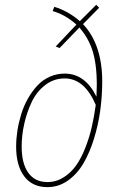

<svg xmlns="http://www.w3.org/2000/svg" viewBox="-20 -766 502 796"><path d="M324.2 -666Q403.8 -581.1 403.8 -428.2Q403.8 -369.1 395.8 -309.3Q387.7 -249.5 369.9 -191.7Q352.1 -133.8 326.2 -89.4Q300.3 -44.9 261.7 -17.6Q223.1 9.8 176.8 9.8Q113.8 9.8 80.3 -35.2Q46.9 -80.1 46.9 -158.2Q46.9 -190.4 52.2 -224.6Q57.6 -258.8 68.1 -293Q78.6 -327.1 95.7 -357.2Q112.8 -387.2 134.3 -410.6Q155.8 -434.1 185.3 -447.5Q214.8 -460.9 248 -460.9Q333 -460.9 379.9 -365.2Q385.3 -464.4 370.1 -531.7Q355 -599.1 309.1 -651.9L227.1 -566.9L210.9 -573.2L296.9 -664.1Q251 -705.1 198.2 -720.2L205.1 -737.8Q263.7 -719.7 311 -678.2L378.9 -746.1L391.1 -733.9ZM176.8 -11.2Q212.9 -11.2 243.9 -30.8Q274.9 -50.3 296.4 -81.3Q317.9 -112.3 334.5 -155.3Q351.1 -198.2 360.8 -241Q370.6 -283.7 377 -331.1Q330.1 -440.9 248 -440.9Q203.6 -440.9 168 -413.8Q132.3 -386.7 111.8 -343.8Q91.3 -300.8 80.6 -252.9Q69.8 -205.1 69.8 -158.2Q69.8 -88.4 97.2 -49.8Q124.5 -11.2 176.8 -11.2Z"/></svg>

Font: Fira Sans Compressed Thin
Style: Italic
Weight: 100
Width: 3
Italic angle: -8°
Designer: Carrois Corporate & Edenspiekermann AG
Foundry: Carrois Corporate GbR & Edenspiekermann AG
Version: Version 4.203;PS 004.203;hotconv 1.0.88;makeotf.lib2.5.64775